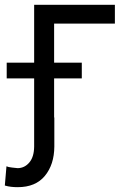

<svg xmlns="http://www.w3.org/2000/svg" viewBox="-65 -566 544 799"><path d="M413.1 -545.9V-467.8H160.2V0H77.1V-545.9ZM-37.1 -239.7V-305.2H275.4V-239.7ZM77.1 -77.1H161.1V43.9Q160.6 118.7 121.8 165.8Q83 212.9 8.8 212.9Q-6.3 212.9 -18.8 211.4Q-31.2 210 -44.9 206.1L-38.1 126Q-31.7 129.4 -14.6 131.3Q2.4 133.3 8.8 133.8Q37.6 133.3 57.1 110.1Q76.7 86.9 77.1 43.9Z"/></svg>

Font: Inter V
Style: 
Weight: 400
Designer: Rasmus Andersson
Foundry: rsms
Version: Version 4.000;git-a3f224843